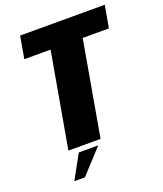

<svg xmlns="http://www.w3.org/2000/svg" viewBox="-152 -774 881 1040"><g transform="rotate(-20 288.5 -254.0)"><path d="M121.5 0 218 -547H66.5L89 -675H577L554 -547H403L307 0ZM94.9 166.7 171.1 28.7H283L156.1 166.7Z"/></g></svg>

Font: Anybody ExtraBold
Style: Italic
Weight: 800
Italic angle: -10°
Designer: Tyler Finck
Foundry: Etcetera Type Company
Version: Version 1.010; ttfautohint (v1.8.3) -l 8 -r 50 -G 200 -x 14 